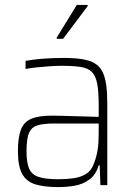

<svg xmlns="http://www.w3.org/2000/svg" viewBox="-20 -754 542 782"><path d="M217 8Q161 8 124.5 -3Q88 -14 70.5 -45.5Q53 -77 53 -138Q53 -194 65 -225.5Q77 -257 107 -270Q137 -283 191 -283Q204 -283 226 -282.5Q248 -282 276 -281Q304 -280 331.5 -279.5Q359 -279 382 -278V-324Q382 -380 376 -412.5Q370 -445 354 -461Q338 -477 307.5 -481.5Q277 -486 228 -486Q208 -486 181 -484Q154 -482 128.5 -479.5Q103 -477 84 -473V-506Q115 -512 155 -515Q195 -518 240 -518Q284 -518 315 -513Q346 -508 366 -496Q386 -484 397 -462.5Q408 -441 412.5 -408.5Q417 -376 417 -330V0H389L386 -81H382Q371 -43 345 -23.5Q319 -4 286 2Q253 8 217 8ZM217 -24Q251 -24 279.5 -28Q308 -32 329.5 -45Q351 -58 361 -84Q373 -114 377.5 -143Q382 -172 382 -210V-251H200Q156 -251 131.5 -243Q107 -235 97.5 -211Q88 -187 88 -138Q88 -92 98.5 -67.5Q109 -43 137 -33.5Q165 -24 217 -24ZM211 -596V-601L293 -734H337V-729L237 -596Z"/></svg>

Font: Saira Thin SemiCondensed
Style: Regular
Weight: 100
Width: 4
Version: Version 1.101